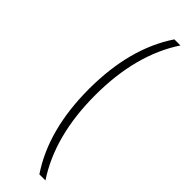

<svg xmlns="http://www.w3.org/2000/svg" viewBox="-293 -745 871 871"><g transform="rotate(45 143.0 -309.0)"><path d="M251 -742Q137 -570 137 -309Q137 -48 251 124H212Q97 -47 97 -309Q97 -571 212 -742Z"/></g></svg>

Font: Montserrat Ultra Light
Style: Regular
Weight: 200
Designer: Julieta Ulanovsky
Foundry: Julieta Ulanovsky
Version: Version 3.100;PS 003.100;hotconv 1.0.88;makeotf.lib2.5.64775